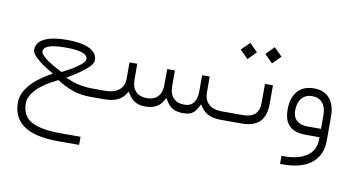

<svg xmlns="http://www.w3.org/2000/svg" viewBox="-84 -770 2434 1322"><g transform="rotate(10 1133.5 -109.0)"><path d="M600.1 0H549.8Q484.9 0 431.2 -17.1Q377.4 -34.2 319.3 -70.8L312.5 -75.2L305.2 -71.8Q213.9 -28.3 166 22Q118.2 72.3 118.2 121.1Q118.2 208.5 184.8 245.6Q251.5 282.7 386.7 282.7H529.3V339.4H380.9Q63.5 339.4 63.5 124.5Q63.5 63 112.3 4.6Q161.1 -53.7 244.1 -100.1L266.6 -112.8Q266.1 -112.8 263.7 -114.3Q253.4 -120.1 244.4 -125.5Q235.4 -130.9 214.8 -143.6Q194.3 -156.2 178.5 -168.5Q162.6 -180.7 146 -195.3Q129.4 -210 120.1 -224.6Q110.8 -239.3 110.8 -251.5Q110.8 -305.2 167 -331.8Q223.1 -358.4 323.2 -358.4Q423.3 -358.4 479.2 -331.8Q535.2 -305.2 535.2 -251.5Q535.2 -239.3 524.7 -223.9Q514.2 -208.5 495.4 -192.6Q476.6 -176.8 458.5 -163.1Q440.4 -149.4 417.7 -135.3Q395 -121.1 384.8 -115Q374.5 -108.9 363.8 -102.5Q361.3 -101.6 360.8 -101.1Q398.9 -85.4 420.4 -78.1Q441.9 -70.8 477.3 -64.7Q512.7 -58.6 555.2 -58.6H600.1Q612.8 -58.6 612.8 -32.7V-27.3Q612.8 -20 611.6 -14.2Q610.4 -8.3 607.4 -4.2Q604.5 0 600.1 0ZM476.6 -251Q476.6 -304.7 322.3 -304.7Q168.9 -304.7 168.9 -251Q168.9 -239.3 184.1 -223.4Q199.2 -207.5 217.5 -194.6Q235.8 -181.6 261.7 -166.7Q287.6 -151.9 299.1 -146Q310.5 -140.1 321.3 -134.8Q322.8 -134.3 322.8 -134.3Q322.8 -134.3 324.2 -134.8Q331.1 -138.2 337.9 -141.6Q344.7 -145 361.1 -153.8Q377.4 -162.6 391.1 -170.7Q404.8 -178.7 421.4 -190.2Q438 -201.7 449.5 -211.4Q460.9 -221.2 468.8 -231.9Q476.6 -242.7 476.6 -251Z M1470.2 0H1460.9Q1409.7 0 1376 -15.4Q1342.3 -30.8 1321.8 -61.5L1308.1 -81.5L1296.9 -60.1Q1284.7 -37.6 1272 -24.9Q1259.3 -12.2 1241 -6.1Q1222.7 0 1196.3 0Q1152.3 0 1124.8 -14.9Q1097.2 -29.8 1078.1 -62L1064.9 -83L1052.7 -61.5Q1018.1 0 931.2 0Q891.6 0 863.3 -14.9Q835 -29.8 814 -62L801.8 -81.1L789.6 -62.5Q768.6 -30.8 733.6 -15.4Q698.7 0 641.6 0H596.2Q583.5 0 583.5 -27.3V-32.7Q583.5 -58.6 595.7 -58.6H642.1Q703.1 -58.6 737.8 -86.7Q772.5 -114.7 772.5 -168V-280.3H826.7L827.1 -167Q827.6 -115.2 855 -86.9Q882.3 -58.6 933.1 -58.6Q981.4 -58.6 1008.5 -87.2Q1035.6 -115.7 1035.6 -167.5L1036.1 -280.3H1089.8L1090.3 -168.5Q1090.8 -115.7 1117.7 -87.4Q1144.5 -59.1 1194.8 -59.1Q1237.3 -59.1 1258.8 -87.9Q1280.3 -116.7 1280.3 -167.5V-280.3H1333L1333.5 -168.9Q1334 -115.2 1366.2 -86.9Q1398.4 -58.6 1457 -58.6H1470.2Q1477.1 -58.6 1480 -51.3Q1482.9 -43.9 1482.9 -32.7V-27.3Q1482.9 0 1470.2 0Z M1465.3 -58.6H1603.5Q1659.2 -58.6 1688 -84.2Q1716.8 -109.9 1716.8 -167.5V-296.4H1772.5V-167Q1772.5 -81.5 1731.4 -40.8Q1690.4 0 1604 0H1465.8Q1453.1 0 1453.1 -27.3V-32.7Q1453.1 -58.6 1465.3 -58.6ZM1683.6 -500.5 1739.7 -557.1 1796.4 -500.5 1739.7 -443.8ZM1511.7 -500.5 1568.4 -557.1 1624.5 -500.5 1568.4 -443.8Z M2203.6 -155.3V14.6Q2203.6 114.7 2135.7 171.4Q2067.9 228 1936 228H1914.6V171.4H1933.1Q2035.2 171.4 2092.3 131.3Q2149.4 91.3 2149.9 15.6V14.6V0H2135.3H2056.2Q2002.4 0 1968.3 -16.4Q1934.1 -32.7 1917.5 -65.9Q1900.9 -99.1 1900.9 -150.9Q1900.9 -231 1940.4 -277.8Q1980 -324.7 2055.7 -324.7Q2126.5 -324.7 2165 -280.3Q2203.6 -235.8 2203.6 -155.3ZM1953.1 -152.8Q1953.1 -107.4 1980 -83Q2006.8 -58.6 2055.7 -58.6H2135.7H2150.4V-73.2V-155.8Q2150.4 -209.5 2124.3 -239.7Q2098.1 -270 2053.7 -270Q2005.4 -270 1979.2 -237.8Q1953.1 -205.6 1953.1 -152.8Z"/></g></svg>

Font: Shabnam Thin FD-WOL
Style: Thin-FD-WOL
Weight: 100
Foundry: DejaVu fonts team - Redesigned by Saber Rastikerdar - Based on Vazir font
Version: Version 5.0.1